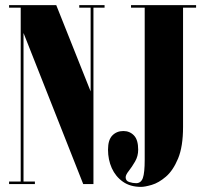

<svg xmlns="http://www.w3.org/2000/svg" viewBox="-20 -720 802 751"><path d="M15.5 0V-10H61V-690H15.5V-700H200L334.5 -362.5V-690H290V-700H389V-690H345.5V0H305.5L72 -591V-10H116.5V0ZM531.5 11Q489.5 11 460.8 -9.2Q432 -29.5 417.2 -62.5Q402.5 -95.5 402.5 -134.5Q402.5 -173 419.5 -190.2Q436.5 -207.5 462.5 -207.5Q487.5 -207.5 504 -190.2Q520.5 -173 520.5 -134.5Q520.5 -109 508.2 -88Q496 -67 483.8 -51.5Q471.5 -36 471.5 -26.5Q471.5 -12.5 485.5 -8Q499.5 -3.5 512.5 -3.5Q531.5 -3.5 538.8 -23.8Q546 -44 546 -95.5V-690H492.5V-700H747V-690H696V-223.5Q696 -146.5 676.5 -99.8Q657 -53 629 -29Q601 -5 574 3Q547 11 531.5 11Z"/></svg>

Font: Imbue 100pt Black
Style: Regular
Weight: 900
Designer: Tyler Finck
Foundry: Etcetera Type Company
Version: Version 1.102; ttfautohint (v1.8.3)